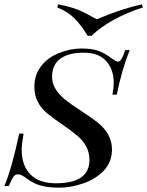

<svg xmlns="http://www.w3.org/2000/svg" viewBox="-37 -844 674 878"><path d="M482.9 -466.8Q482.9 -527.3 447.8 -565.4Q413.1 -603.5 345.7 -603Q278.3 -603.5 239.7 -576.2Q201.2 -548.8 201.2 -492.7Q201.2 -436.5 260.7 -388.7Q287.1 -367.2 334 -336.9Q380.9 -306.6 409.2 -284.2Q475.1 -231.4 475.1 -160.2Q474.6 -102.5 437.5 -63.5Q400.4 -24.4 342.3 -4.9Q284.2 14.6 234.9 14.2Q185.5 14.2 151.9 5.4Q118.2 -3.4 89.4 -24.9Q60.5 -46.9 46.4 -46.9Q32.2 -46.9 24.4 -35.6Q16.6 -24.4 2.9 6.8H-17.1Q16.6 -72.8 50.8 -232.9H70.8Q62 -182.1 62 -159.2Q62.5 -85.9 102.5 -45.9Q142.6 -5.9 218.8 -5.9Q372.1 -5.9 372.1 -112.8Q372.1 -175.3 317.4 -222.7Q293.9 -243.2 251 -272.5Q208 -301.8 181.6 -323.2Q120.1 -373 120.1 -446.8Q120.1 -502 151.4 -542Q182.6 -582 233.4 -601.6Q284.2 -622.1 334.5 -622.1Q384.3 -622.1 412.1 -611.8Q439.9 -601.6 466.8 -582Q493.7 -562.5 502.4 -562Q511.2 -562 518.6 -574.2Q525.9 -586.4 536.1 -615.2H556.2Q520 -525.4 497.1 -411.1H477.1Q482.9 -439.9 482.9 -466.8ZM611.8 -824.2 616.7 -810.1Q544.4 -787.1 482.4 -752.9Q420.4 -718.8 381.8 -680.2H363.8Q335 -728.5 303.7 -759.8Q272.5 -791 224.6 -810.1L228.5 -824.2Q284.2 -813.5 318.4 -799.8Q352.5 -786.1 392.1 -763.2L405.8 -755.9Q517.1 -803.2 611.8 -824.2Z"/></svg>

Font: PlayfairDisplaySC-Italic
Style: Italic
Weight: 400
Italic angle: -14°
Designer: Claus Eggers Sørensen
Foundry: Claus Eggers Sørensen
Version: Version 1.004;PS 001.004;hotconv 1.0.70;makeotf.lib2.5.58329